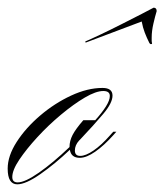

<svg xmlns="http://www.w3.org/2000/svg" viewBox="-63 -473 428 500"><path d="M-18 7Q-43 7 -43 -34Q-43 -67 -19.5 -103.5Q4 -140 41.5 -172Q79 -204 122 -224Q165 -244 204 -244Q230 -244 230 -224Q230 -205 206 -176.5Q182 -148 146 -110Q144 -108 143 -107Q132 -95 132 -81Q132 -67 146 -67Q160 -67 180.5 -81Q201 -95 223 -120L232 -130H240L233 -122Q208 -94 185 -78Q162 -62 145 -62Q122 -62 119 -83Q80 -46 42 -19.5Q4 7 -18 7ZM-17 2Q2 2 38.5 -23.5Q75 -49 118 -90Q118 -106 126 -121.5Q134 -137 154 -160H185Q203 -180 213 -196Q223 -212 223 -223Q223 -236 206 -236Q187 -236 158 -219Q129 -202 96 -174.5Q63 -147 34.5 -116Q6 -85 -12.5 -57.5Q-31 -30 -31 -12Q-31 2 -17 2ZM160 -362 159 -365Q171 -370 197.5 -382.5Q224 -395 253.5 -410Q283 -425 306.5 -437Q330 -449 337 -453Q345 -453 345 -444Q341 -431 336.5 -411.5Q332 -392 332 -375Q332 -371 332 -367.5Q332 -364 333 -360Q333 -358 330 -358Q328 -358 326 -361Q319 -375 314 -388Q309 -401 306 -417Z"/></svg>

Font: Ballet 72pt
Style: Regular
Weight: 400
Designer: Maximiliano R. Sproviero
Foundry: Omnibus-Type
Version: Version 1.100; ttfautohint (v1.8.3)